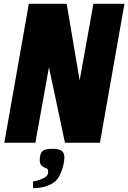

<svg xmlns="http://www.w3.org/2000/svg" viewBox="-20 -745 670 1002"><path d="M130.5 -725H328L387.5 -374L395.5 -325L467.5 -725H629.5L501.5 0H319L235.5 -394L164.5 0H2.5ZM208.5 184Q221 177.5 226.2 170Q231.5 162.5 231.5 151Q231.5 137.5 223.5 133.5Q239 141 220 133Q201 125 194.2 116Q187.5 107 187.5 89.5Q187.5 82 188 78Q190 60 196.5 50Q203 40 216.2 35.8Q229.5 31.5 253.5 31.5Q288.5 31.5 302.2 42.2Q316 53 316 77Q316 85.5 314.5 95Q309.5 133 292.5 168Q286 181.5 278.2 191Q270.5 200.5 259.5 208Q240.5 221.5 210.5 230Q182.5 237 152.5 237V201.5Q164 201 180 195.8Q196 190.5 208.5 184Z"/></svg>

Font: JuliaMono Black
Style: Italic
Weight: 900
Italic angle: -9°
Monospace: yes
Designer: cormullion
Foundry: corm
Version: Version 0.057; ttfautohint (v1.8.4)